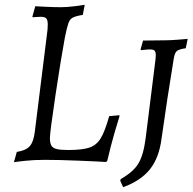

<svg xmlns="http://www.w3.org/2000/svg" viewBox="-20 -666 805 800"><path d="M478 -182Q473 -167 457 -112Q441 -57 427 4L422 9Q395 7 309 3.5Q223 0 167 0Q122 0 85 4Q48 8 38 10L50 -33Q88 -39 104 -57Q120 -75 125 -117L178 -542Q179 -551 179 -564Q179 -583 172.5 -589.5Q166 -596 149 -596Q139 -596 129.5 -595Q120 -594 116 -594L115 -597L127 -640Q128 -640 165 -638Q202 -636 233 -636Q259 -636 291 -640Q323 -644 333 -646L325 -604Q295 -599 283 -592.5Q271 -586 265 -569.5Q259 -553 250 -508Q234 -422 211 -268.5Q188 -115 188 -91Q188 -70 194 -59.5Q200 -49 216 -45Q232 -41 264 -41Q323 -41 352.5 -51Q382 -61 399.5 -89.5Q417 -118 435 -182L477 -186ZM629 -436Q629 -450 624 -455Q619 -460 605 -460Q594 -460 582.5 -458.5Q571 -457 567 -457L566 -461L576 -497L664 -498Q688 -498 720 -500.5Q752 -503 762 -504L754 -465Q726 -461 717 -453.5Q708 -446 704 -422Q692 -350 677.5 -255Q663 -160 653 -88Q643 -9 605 39Q567 87 493 114L481 87L483 80Q535 51 556.5 15.5Q578 -20 587 -91L628 -419Q629 -426 629 -436Z"/></svg>

Font: Alegreya SC
Style: Italic
Weight: 400
Italic angle: -7°
Designer: Juan Pablo del Peral
Foundry: Huerta Tipografica
Version: Version 2.007; ttfautohint (v1.6)